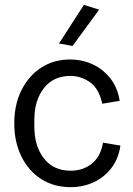

<svg xmlns="http://www.w3.org/2000/svg" viewBox="-20 -762 552 794"><path d="M272 12Q203 12 150.5 -21.5Q98 -55 68.5 -115Q39 -175 39 -252Q39 -329 68.5 -388.5Q98 -448 150 -482Q202 -516 270 -516Q319 -516 362 -496.5Q405 -477 435.5 -439Q466 -401 475 -345L403 -333Q389 -396 352 -422Q315 -448 271 -448Q201 -448 161.5 -397.5Q122 -347 122 -266V-239Q122 -157 162 -106.5Q202 -56 272 -56Q323 -56 359.5 -85Q396 -114 406 -172L478 -160Q470 -104 439.5 -65.5Q409 -27 365.5 -7.5Q322 12 272 12ZM280 -572 224 -582 327 -742 390 -722Z"/></svg>

Font: Special Gothic
Style: Regular
Weight: 400
Designer: Alistair McCready
Foundry: Monolith
Version: Version 1.010; ttfautohint (v1.8.4.7-5d5b)